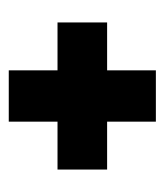

<svg xmlns="http://www.w3.org/2000/svg" viewBox="12 -526 384 449"><g transform="rotate(90 204.5 -301.0)"><path d="M144 -243H32V-359H144V-473H264V-359H376V-243H264V-129H144Z"/></g></svg>

Font: Prompt SemiBold
Style: Regular
Weight: 600
Designer: Katatrad Team
Foundry: CadsonDemak
Version: Version 1.001